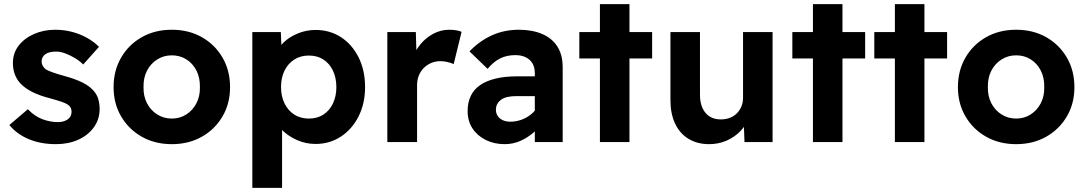

<svg xmlns="http://www.w3.org/2000/svg" viewBox="-20 -683 5221 923"><path d="M249 10Q176 10 118.5 -14Q61 -38 25 -82L114 -158Q145 -125 182.5 -110.5Q220 -96 259 -96Q273 -96 285 -99.5Q297 -103 306 -109.5Q315 -116 319.5 -125Q324 -134 324 -146Q324 -168 306 -180Q298 -186 276.5 -193.5Q255 -201 222 -210Q171 -223 136 -240.5Q101 -258 79 -281Q61 -300 51.5 -325Q42 -350 42 -380Q42 -428 70 -464Q98 -500 144.5 -520Q191 -540 246 -540Q287 -540 325.5 -530Q364 -520 397.5 -501.5Q431 -483 456 -458L380 -373Q362 -391 339 -404.5Q316 -418 293 -426.5Q270 -435 251 -435Q234 -435 220.5 -432Q207 -429 198 -422.5Q189 -416 184.5 -407Q180 -398 180 -387Q180 -376 185.5 -366.5Q191 -357 201 -349Q211 -343 233.5 -335Q256 -327 292 -317Q340 -304 373 -288Q406 -272 426 -251Q444 -233 451.5 -209.5Q459 -186 459 -159Q459 -110 431.5 -71.5Q404 -33 356.5 -11.5Q309 10 249 10Z M806 10Q725 10 662 -25.5Q599 -61 562.5 -123Q526 -185 526 -264Q526 -344 562.5 -406.5Q599 -469 662 -504.5Q725 -540 806 -540Q887 -540 950 -504.5Q1013 -469 1049.5 -406.5Q1086 -344 1086 -264Q1086 -185 1049.5 -123Q1013 -61 950 -25.5Q887 10 806 10ZM806 -113Q845 -113 876 -133Q907 -153 924.5 -187Q942 -221 941 -264Q942 -309 924.5 -343.5Q907 -378 876 -397.5Q845 -417 806 -417Q767 -417 735.5 -397Q704 -377 686.5 -343Q669 -309 670 -264Q669 -221 686.5 -187Q704 -153 735.5 -133Q767 -113 806 -113Z M1193 220V-529H1330L1335 -411L1309 -420Q1315 -451 1342.5 -478Q1370 -505 1411 -522Q1452 -539 1497 -539Q1566 -539 1619.5 -504Q1673 -469 1704 -407Q1735 -345 1735 -264Q1735 -186 1704 -124Q1673 -62 1619 -26.5Q1565 9 1497 9Q1451 9 1409.5 -9Q1368 -27 1339 -55Q1310 -83 1303 -116L1336 -130V220ZM1465 -113Q1505 -113 1534.5 -132Q1564 -151 1580.5 -185.5Q1597 -220 1597 -264Q1597 -309 1580.5 -343.5Q1564 -378 1534.5 -397Q1505 -416 1465 -416Q1425 -416 1395 -397Q1365 -378 1348 -344Q1331 -310 1331 -264Q1331 -220 1348 -185.5Q1365 -151 1395 -132Q1425 -113 1465 -113Z M1842 0V-529H1979L1984 -359L1960 -395Q1973 -435 1999.5 -468Q2026 -501 2062.5 -520.5Q2099 -540 2139 -540Q2157 -540 2172.5 -537.5Q2188 -535 2199 -530L2161 -375Q2150 -380 2132.5 -384.5Q2115 -389 2097 -389Q2074 -389 2053.5 -380.5Q2033 -372 2017.5 -356.5Q2002 -341 1993.5 -320Q1985 -299 1985 -273V0Z M2551 0V-331Q2551 -373 2525.5 -395.5Q2500 -418 2457 -418Q2416 -418 2384 -402Q2352 -386 2324 -352L2237 -436Q2285 -486 2344.5 -513Q2404 -540 2474 -540Q2538 -540 2585.5 -520Q2633 -500 2659 -460Q2685 -420 2685 -359V0ZM2406 10Q2356 10 2315.5 -10Q2275 -30 2251.5 -65.5Q2228 -101 2228 -149Q2228 -190 2243 -221.5Q2258 -253 2287.5 -273.5Q2317 -294 2361.5 -305Q2406 -316 2465 -316H2621L2612 -221H2463Q2439 -221 2420.5 -217Q2402 -213 2389.5 -204Q2377 -195 2370.5 -183Q2364 -171 2364 -155Q2364 -138 2373 -125Q2382 -112 2397.5 -105Q2413 -98 2433 -98Q2462 -98 2488.5 -108Q2515 -118 2536 -136Q2557 -154 2569 -177L2596 -106Q2575 -72 2545 -46Q2515 -20 2480 -5Q2445 10 2406 10Z M2864 0V-663H3006V0ZM2765 -402V-529H3115V-402Z M3389 10Q3332 10 3290 -15.5Q3248 -41 3225.5 -88.5Q3203 -136 3203 -202V-529H3345V-228Q3345 -172 3371.5 -140.5Q3398 -109 3445 -109Q3469 -109 3488.5 -116.5Q3508 -124 3522 -138Q3536 -152 3544 -171Q3552 -190 3552 -213V-529H3694V0H3559L3555 -109L3580 -121Q3569 -84 3540.5 -54Q3512 -24 3473 -7Q3434 10 3389 10Z M3888 0V-663H4030V0ZM3789 -402V-529H4139V-402Z M4282 0V-663H4424V0ZM4183 -402V-529H4533V-402Z M4865 10Q4784 10 4721 -25.5Q4658 -61 4621.5 -123Q4585 -185 4585 -264Q4585 -344 4621.5 -406.5Q4658 -469 4721 -504.5Q4784 -540 4865 -540Q4946 -540 5009 -504.5Q5072 -469 5108.5 -406.5Q5145 -344 5145 -264Q5145 -185 5108.5 -123Q5072 -61 5009 -25.5Q4946 10 4865 10ZM4865 -113Q4904 -113 4935 -133Q4966 -153 4983.5 -187Q5001 -221 5000 -264Q5001 -309 4983.5 -343.5Q4966 -378 4935 -397.5Q4904 -417 4865 -417Q4826 -417 4794.5 -397Q4763 -377 4745.5 -343Q4728 -309 4729 -264Q4728 -221 4745.5 -187Q4763 -153 4794.5 -133Q4826 -113 4865 -113Z"/></svg>

Font: Readex Pro SemiBold
Style: Regular
Weight: 600
Designer: Bonnie Shaver-Troup, Thomas Jockin
Foundry: Lexend
Version: Version 1.204